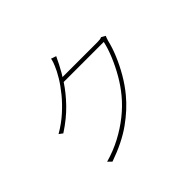

<svg xmlns="http://www.w3.org/2000/svg" viewBox="-168 -1049 1336 1336"><g transform="rotate(-45 500.0 -381.5)"><path d="M844 -629Q840 -622 836.5 -610.5Q833 -599 831 -594Q818 -538 792 -476Q766 -414 730.5 -353Q695 -292 651 -239Q586 -160 492 -93Q398 -26 258 23L231 -3Q313 -26 385 -64Q457 -102 518.5 -151Q580 -200 627 -257Q671 -310 706 -371Q741 -432 766.5 -493.5Q792 -555 804 -609H400L418 -639Q429 -639 465 -639Q501 -639 548.5 -639Q596 -639 643.5 -639Q691 -639 726 -639Q761 -639 770 -639Q787 -639 797 -640.5Q807 -642 814 -646ZM500 -773Q493 -760 486 -745Q479 -730 473 -718Q448 -668 407.5 -606Q367 -544 305.5 -480Q244 -416 155 -358L128 -378Q192 -415 244 -461.5Q296 -508 336 -557Q376 -606 403.5 -651.5Q431 -697 445 -732Q449 -740 454.5 -756.5Q460 -773 462 -786Z"/></g></svg>

Font: Shanggu Sans SC VF
Style: Regular
Weight: 250
Designer: GuiWonder
Version: Version 1.021